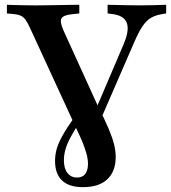

<svg xmlns="http://www.w3.org/2000/svg" viewBox="-20 -591 716 804"><path d="M327.4 192.7Q268.5 192.7 239.5 164.5Q210.5 136.3 210.5 83.1Q210.5 58.1 217.3 33.1Q224.2 8.1 242.3 -24.2Q260.5 -56.5 293.5 -103.2L316.1 -83.1Q290.3 -44.4 275 -15.3Q259.7 13.7 253.6 36.3Q247.6 58.9 247.6 80.6Q247.6 114.5 262.5 133.5Q277.4 152.4 302.4 152.4Q325.8 152.4 337.1 137.1Q348.4 121.8 348.4 95.2Q348.4 75.8 342.3 53.2Q336.3 30.6 320.2 -9.7L387.1 -152.4Q418.5 -91.1 435.1 -51.6Q451.6 -12.1 458.1 14.9Q464.5 41.9 464.5 66.9Q464.5 126.6 429.4 159.7Q394.4 192.7 327.4 192.7ZM325.8 4 105.6 -474.2Q96 -495.2 87.5 -507.3Q79 -519.4 67.3 -525Q55.6 -530.6 36.3 -532.3L8.9 -534.7V-571Q24.2 -570.2 43.5 -569.8Q62.9 -569.4 83.5 -569Q104 -568.5 122.6 -568.5H129H133.1Q155.6 -568.5 180.2 -569Q204.8 -569.4 229.4 -569.8Q254 -570.2 275 -570.6Q296 -571 312.1 -571V-534.7L282.3 -531.5Q246 -528.2 237.5 -514.1Q229 -500 246.8 -461.3L398.4 -128.2L375.8 -120.2L497.6 -405.6Q522.6 -463.7 510.9 -495.2Q499.2 -526.6 449.2 -532.3L430.6 -534.7V-571Q466.9 -570.2 500.4 -569.4Q533.9 -568.5 565.3 -568.5Q596 -568.5 623.4 -569.4Q650.8 -570.2 675.8 -571V-534.7L661.3 -532.3Q633.1 -528.2 613.3 -516.9Q593.5 -505.6 577 -481.5Q560.5 -457.3 541.1 -412.1L360.5 4Z"/></svg>

Font: Playfair 9pt
Style: Bold
Weight: 700
Designer: Claus Eggers Sørensen
Foundry: Claus Eggers Sørensen
Version: Version 2.203